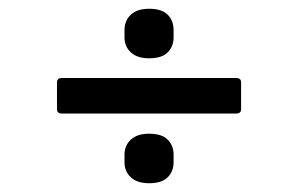

<svg xmlns="http://www.w3.org/2000/svg" viewBox="-20 -519 640 438"><path d="M121 -260Q110 -260 110 -270V-331Q110 -341 121 -341H519Q530 -341 530 -331V-270Q530 -260 519 -260ZM320 -101Q293 -101 278.5 -114.5Q264 -128 264 -149V-166Q264 -187 278.5 -200.5Q293 -214 320 -214Q349 -214 362.5 -200.5Q376 -187 376 -166V-149Q376 -128 362.5 -114.5Q349 -101 320 -101ZM320 -386Q293 -386 278.5 -399.5Q264 -413 264 -434V-450Q264 -472 278.5 -485.5Q293 -499 320 -499Q349 -499 362.5 -485.5Q376 -472 376 -450V-434Q376 -413 362.5 -399.5Q349 -386 320 -386Z"/></svg>

Font: Sofia Sans SemiBold
Style: Italic
Weight: 600
Italic angle: -9°
Designer: Botio Nikoltchev, Ani Petrova
Foundry: lettersoup
Version: Version 4.100-B